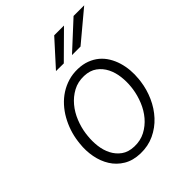

<svg xmlns="http://www.w3.org/2000/svg" viewBox="-211 -875 1010 1010"><g transform="rotate(-45 293.5 -370.5)"><path d="M58.1 -268.6Q62.5 -303.2 73.7 -336.9Q85 -370.6 102.1 -400.9Q119.1 -431.2 142.3 -456.8Q165.5 -482.4 193.8 -500.7Q222.2 -519 255.4 -529.1Q288.6 -539.1 326.7 -538.1Q362.8 -537.1 391.8 -526.1Q420.9 -515.1 443.1 -496.6Q465.3 -478 480.7 -452.6Q496.1 -427.2 504.9 -398.2Q513.7 -369.1 516.4 -337.4Q519 -305.7 515.6 -273.4L513.7 -256.8Q506.8 -204.6 485.1 -156Q463.4 -107.4 429 -70.1Q394.5 -32.7 347.9 -10.7Q301.3 11.2 245.1 9.8Q191.4 8.3 153.1 -14.6Q114.7 -37.6 91.6 -74.5Q68.4 -111.3 59.6 -158Q50.8 -204.6 56.2 -252.4ZM114.3 -252Q110.4 -216.3 114.7 -179.2Q119.1 -142.1 134.8 -111.3Q150.4 -80.6 178 -60.5Q205.6 -40.5 248 -39.1Q293 -37.6 329.1 -56.6Q365.2 -75.7 391.6 -106.9Q418 -138.2 434.1 -177.7Q450.2 -217.3 456.1 -257.3L458 -272.9Q461.9 -308.6 457.5 -346.2Q453.1 -383.8 437.5 -415Q421.9 -446.3 394 -466.8Q366.2 -487.3 323.7 -488.8Q278.3 -490.2 242.4 -470.7Q206.5 -451.2 180.2 -419.7Q153.8 -388.2 137.7 -348.1Q121.6 -308.1 116.2 -268.6ZM507.8 -751H586.9L419.9 -611.3H356.4ZM363.8 -751H436.5L294.9 -610.8L237.3 -611.3Z"/></g></svg>

Font: Roboto Mono Light
Style: Italic
Weight: 300
Designer: Google
Version: Version 2.000985; 2015; ttfautohint (v1.3)